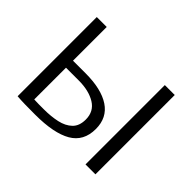

<svg xmlns="http://www.w3.org/2000/svg" viewBox="-117 -704 890 890"><g transform="rotate(45 328.5 -259.0)"><path d="M190 2Q151 2 123 1.5Q95 1 72 -1V-520H137V-299H219Q323 -299 379.5 -261.5Q436 -224 436 -150Q436 -70 374 -34Q312 2 190 2ZM518 0V-520H583V0ZM201 -44Q248 -44 286.5 -52.5Q325 -61 348.5 -83.5Q372 -106 372 -148Q372 -201 329.5 -227Q287 -253 221 -253H137V-45Q152 -44 168 -44Q184 -44 201 -44Z"/></g></svg>

Font: Murecho Light
Style: Regular
Weight: 300
Designer: Neil Summerour
Foundry: Positype
Version: Version 1.010; ttfautohint (v1.8.3)